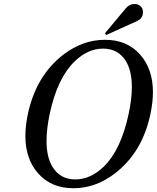

<svg xmlns="http://www.w3.org/2000/svg" viewBox="-20 -950 800 979"><path d="M665 -929.7Q687 -929.7 699.7 -915.5Q709 -904.8 709 -888.2Q709 -884.8 708.5 -880.9Q705.1 -854.5 679.2 -842.8L521.5 -771.5L515.1 -780.3L621.6 -907.7Q640.1 -929.7 665 -929.7ZM508.8 -100.1Q596.7 -185.5 635.7 -368.2Q652.3 -445.8 652.3 -506.3Q652.3 -587.4 622.6 -637.2Q583 -702.1 505.6 -702.1Q428.2 -702.1 360.8 -637.2Q272 -551.3 233.4 -369.1Q217.3 -293 217.3 -231Q217.3 -149.9 247.1 -100.1Q286.1 -35.2 363.8 -35.2Q441.4 -35.2 508.8 -100.1ZM174.8 -65.4Q109.4 -139.6 109.4 -256.3Q109.4 -308.1 122.1 -368.7Q164.1 -564.9 303.7 -671.9Q402.3 -747.1 515.1 -747.1Q627.9 -747.1 694.3 -671.9Q759.8 -597.7 759.8 -480.5Q759.8 -428.7 747.1 -368.7Q705.6 -172.4 565.4 -65.4Q467.3 9.8 354.5 9.8Q241.7 9.8 174.8 -65.4Z"/></svg>

Font: Modern Antiqua
Style: Book Oblique
Weight: 400
Italic angle: -12°
Designer: Wojciech Kalinowski "wmk69" (wmk69@o2.pl)
Foundry: Wojciech Kalinowski "wmk69" (wmk69@o2.pl)
Version: Version 3.1.0; 2021-05-28